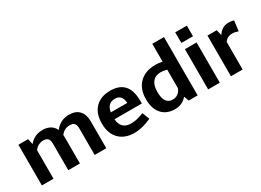

<svg xmlns="http://www.w3.org/2000/svg" viewBox="-27 -1441 2906 2141"><g transform="rotate(-30 1426.0 -371.0)"><path d="M388.2 -532.2Q444.3 -532.2 484.6 -509Q524.9 -485.8 544.9 -441.9Q582 -487.8 627 -510Q671.9 -532.2 728 -532.2Q812 -532.2 857.4 -484.1Q902.8 -436 902.8 -348.1V0H752.9V-339.8Q752.9 -385.7 734.9 -406.2Q716.8 -426.8 676.8 -426.8Q640.6 -426.8 610.8 -410.9Q581.1 -395 561 -366.2Q561 -364.3 562 -357.2Q563 -350.1 563 -340.8V0H413.1V-339.8Q413.1 -385.7 395 -406.2Q377 -426.8 336.9 -426.8Q301.8 -426.8 271.5 -410.4Q241.2 -394 223.1 -366.2V0H73.2V-523.9H198.2L213.9 -451.2Q279.3 -532.2 388.2 -532.2Z M1280.8 -100.1Q1319.8 -100.1 1359.4 -109.1Q1398.9 -118.2 1446.8 -138.2L1482.9 -44.9Q1363.8 10.3 1262.7 9.8Q1138.7 9.8 1067.9 -62.5Q997.1 -134.8 997.1 -263.2Q997.1 -391.1 1066.4 -462.6Q1135.7 -534.2 1260.7 -534.2Q1495.6 -534.2 1495.6 -268.1V-233.9H1143.1Q1154.8 -100.1 1280.8 -100.1ZM1261.7 -430.2Q1211.9 -430.2 1183.3 -403.1Q1154.8 -376 1146 -320.8H1357.9Q1351.6 -430.2 1261.7 -430.2Z M1941.4 -63Q1908.2 -26.9 1871.3 -10Q1834.5 6.8 1787.6 6.8Q1679.7 6.8 1619.1 -61Q1558.6 -128.9 1558.6 -252Q1558.6 -382.8 1634 -457.5Q1709.5 -532.2 1841.3 -532.2Q1879.4 -532.2 1929.2 -522V-752H2079.6V-1H1964.4ZM1929.2 -182.1V-418.9Q1900.4 -425.8 1884.8 -428.5Q1869.1 -431.2 1849.6 -431.2Q1781.7 -431.2 1745.6 -387Q1709.5 -342.8 1709.5 -256.8Q1709.5 -98.6 1818.4 -99.1Q1857.4 -99.1 1887 -121.1Q1916.5 -143.1 1929.2 -182.1Z M2214.4 -734.9H2364.3V-598.1H2214.4ZM2214.4 -518.1H2364.3V0H2214.4Z M2783.2 -532.2Q2802.2 -532.2 2815.7 -530Q2829.1 -527.8 2850.1 -522L2833 -391.1Q2791 -406.2 2758.8 -405.8Q2723.6 -405.8 2699.2 -393.3Q2674.8 -380.9 2658.2 -354V0H2507.8V-523.9H2627L2645 -451.2Q2694.3 -532.2 2783.2 -532.2Z"/></g></svg>

Font: Sarala
Style: Bold
Weight: 700
Designer: Andres Torresi
Foundry: Huerta Tipografica
Version: Version 1.004;PS 001.003;hotconv 1.0.70;makeotf.lib2.5.58329